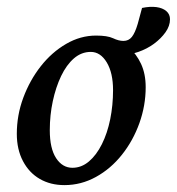

<svg xmlns="http://www.w3.org/2000/svg" viewBox="-20 -535 519 563"><path d="M168.9 7.8Q127.9 7.8 96.7 -10.3Q65.4 -28.3 47.4 -62.5Q29.3 -96.7 29.3 -142.6Q29.3 -197.3 48.3 -248.5Q67.4 -299.8 99.6 -340.8Q131.8 -381.8 173.8 -406.2Q215.8 -430.7 261.7 -430.7Q294.9 -430.7 311.5 -422.9Q328.1 -415 341.8 -415Q357.4 -415 366.7 -426.8Q376 -438.5 383.8 -464.8L396.5 -511.7Q419.9 -516.6 438.5 -514.2Q457 -511.7 467.8 -502.4Q478.5 -493.2 478.5 -478.5Q478.5 -459 465.3 -440.4Q452.1 -421.9 431.6 -406.7Q411.1 -391.6 385.7 -382.8Q360.4 -374 335.9 -374L357.4 -396.5Q379.9 -377 393.6 -347.7Q407.2 -318.4 407.2 -279.3Q407.2 -225.6 388.7 -173.8Q370.1 -122.1 337.4 -81.1Q304.7 -40 261.2 -16.1Q217.8 7.8 168.9 7.8ZM192.4 -43Q218.8 -43 240.7 -61.5Q262.7 -80.1 278.8 -112.3Q294.9 -144.5 303.2 -185.5Q311.5 -226.6 311.5 -270.5Q311.5 -321.3 293 -352.1Q274.4 -382.8 246.1 -382.8Q218.8 -382.8 196.8 -363.8Q174.8 -344.7 159.2 -312Q143.6 -279.3 134.8 -238.3Q126 -197.3 126 -153.3Q126 -99.6 144.5 -71.3Q163.1 -43 192.4 -43Z"/></svg>

Font: Crimson Pro Medium
Style: Italic
Weight: 500
Italic angle: -12°
Designer: Jacques Le Bailly
Foundry: Baron von Fonthausen
Version: Version 1.003